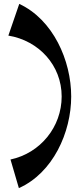

<svg xmlns="http://www.w3.org/2000/svg" viewBox="-20 -854 421 987"><path d="M346 -358C346 -543 253 -753 79 -834L23 -671C180 -645 297 -518 297 -358C297 -202 188 -67 34 -34L77 113C252 35 346 -173 346 -358Z"/></svg>

Font: Original Surfer
Style: Regular
Weight: 400
Designer: Astigmatic (AOETI)
Foundry: Astigmatic (AOETI)
Version: Version 1.001